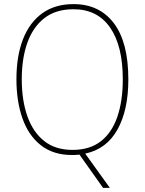

<svg xmlns="http://www.w3.org/2000/svg" viewBox="-20 -745 705 935"><path d="M605 -358Q605 -209 552 -114Q499 -19 395 3L515 170H482L367 8Q349 10 332 10Q239 10 178.5 -38Q118 -86 89 -169.5Q60 -253 60 -359Q60 -472 92 -554Q124 -636 186 -680.5Q248 -725 338 -725Q464 -725 534.5 -632Q605 -539 605 -358ZM86 -359Q86 -256 113.5 -178.5Q141 -101 195.5 -58Q250 -15 333 -15Q417 -15 471 -57Q525 -99 551.5 -176.5Q578 -254 578 -358Q578 -522 516 -611Q454 -700 338 -700Q252 -700 196.5 -657Q141 -614 113.5 -537.5Q86 -461 86 -359Z"/></svg>

Font: Noto Sans Lao Looped SemiCondensed Thin
Style: Regular
Weight: 100
Width: 4
Designer: Mark Frömberg, Ben Mitchell
Foundry: The Fontpad Ltd
Version: Version 1.002; ttfautohint (v1.8.4.7-5d5b)